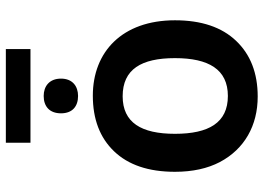

<svg xmlns="http://www.w3.org/2000/svg" viewBox="-142 -746 898 654"><g transform="rotate(-90 307.0 -419.0)"><path d="M147.9 -848.1V-764.2H466.8V-848.1ZM307.1 -719.2C272 -719.2 248 -699.7 248 -660.2C248 -621.1 272 -602.1 307.1 -602.1C340.3 -602.1 366.2 -621.1 366.2 -660.2C366.2 -699.7 340.3 -719.2 307.1 -719.2ZM564.9 -272C564.9 -451.7 457.5 -551.8 308.1 -551.8C228 -551.8 165 -527.8 118.7 -479.5C72.3 -431.2 48.8 -362.3 48.8 -272C48.8 -211.9 60.1 -161.1 82 -119.1C126.5 -35.2 206.1 9.8 305.2 9.8C384.8 9.8 448.2 -14.6 495.1 -64C541.5 -112.8 564.9 -182.1 564.9 -272ZM178.2 -272C178.2 -386.7 216.3 -450.2 306.2 -450.2C397.9 -450.2 436 -386.7 436 -272C436 -157.2 397.5 -91.8 307.1 -91.8C215.8 -91.8 178.2 -157.2 178.2 -272Z"/></g></svg>

Font: Noto Reveo Sans
Style: Regular
Weight: 600
Designer: Monotype Design Team
Foundry: Monotype Imaging Inc.
Version: Version 2.007